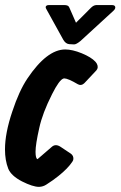

<svg xmlns="http://www.w3.org/2000/svg" viewBox="-28 -727 476 758"><path d="M272 -637.2 331.1 -696.3Q340.8 -706.1 351.6 -707Q354.5 -707 358.4 -707H414.1Q427.2 -707 427.2 -697.3Q426.8 -690.9 419.9 -684.6L290 -565.4Q273.4 -551.8 265.1 -551.8Q263.7 -551.8 262.7 -551.8L245.1 -552.7Q231.4 -554.2 222.7 -568.8Q222.2 -569.8 221.7 -570.3L155.3 -690.4Q148.4 -701.2 157.2 -705.6Q160.6 -707 165 -707H225.6Q239.7 -707 243.7 -700.7Q244.6 -698.7 246.1 -696.3ZM294.9 -516.6Q332.5 -501 348.6 -483.4Q351.6 -480 354 -476.1Q362.3 -460.4 352.5 -449.2L307.6 -401.4Q306.6 -400.4 303.7 -397.5Q292 -387.2 279.3 -394.5Q240.2 -417.5 225.6 -417.5Q225.6 -417.5 222.7 -417Q206.1 -412.1 177.7 -355.5Q139.6 -280.3 127 -221.7Q112.3 -156.7 112.3 -127.9Q112.3 -101.1 120.1 -98.6L176.8 -147.5Q191.4 -160.2 210.9 -147.5L252 -120.1Q256.8 -116.7 259.8 -110.8Q264.6 -98.6 257.8 -88.9Q240.2 -62 202.1 -31.7Q182.1 -15.6 155.3 1.5Q142.1 10.3 126 10.7Q101.6 10.7 59.1 -10.7Q15.6 -33.2 4.4 -61.5Q-8.3 -94.2 -8.3 -137.2Q-8.3 -201.2 20.5 -286.6Q47.4 -368.2 80.1 -417Q157.2 -531.7 229.5 -531.7Q257.8 -531.7 294.9 -516.6Z"/></svg>

Font: Allan
Style: Bold
Weight: 700
Version: Version 1.005